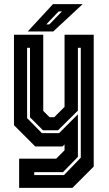

<svg xmlns="http://www.w3.org/2000/svg" viewBox="-20 -708 528 928"><path d="M150.5 0 47.5 -103V-540H189V-172L219.5 -141.5H242L292 -191.5V-540H433V97L330 200H72.5V59H251.5L292 18.5V-10L282 0ZM145.5 138H289.5L370.5 54V-477H356.5V-173.5L260.5 -78.5H187.5L125 -141V-477H111V-137L182.5 -64.5H265.5L356.5 -155.5V50L284.5 124H145.5ZM114 -556 236 -688H379.5L237.5 -556ZM203.5 -590H218.5L279.5 -653H263.5Z"/></svg>

Font: Tourney Condensed Regular
Style: Bold
Weight: 700
Width: 3
Designer: Tyler Finck
Foundry: Etcetera Type Co
Version: Version 1.010; ttfautohint (v1.8.3)